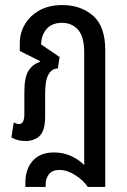

<svg xmlns="http://www.w3.org/2000/svg" viewBox="-20 -547 499 757"><path d="M80 190V174Q80 119 109.5 86.5Q139 54 193 54Q230 54 261 68.5Q292 83 312 104V-340Q312 -403 287.5 -430Q263 -457 225 -457Q185 -457 164 -433Q143 -409 142 -372L215 -322L208 -277Q185 -277 171.5 -254Q158 -231 158 -180V-89Q158 -31 136 -11Q114 9 81 9Q49 9 25 -5L34 -64Q39 -62 44 -60Q49 -58 55 -58Q76 -58 76 -96V-183Q76 -242 92 -267.5Q108 -293 137 -303L138 -306L58 -346V-377Q58 -416 77.5 -450Q97 -484 134.5 -505.5Q172 -527 226 -527Q299 -527 347 -485Q395 -443 395 -349V190H326Q310 165 277.5 144Q245 123 214 123Q186 123 173 140Q160 157 160 180V190Z"/></svg>

Font: Noto Sans Thai UI ExtCond
Style: Regular
Weight: 400
Width: 2
Designer: Monotype Design Team
Foundry: Monotype Imaging Inc.
Version: Version 2.000